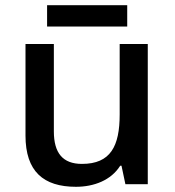

<svg xmlns="http://www.w3.org/2000/svg" viewBox="-20 -708 671 738"><path d="M469 -688H161V-606H469ZM548 -539H440V-268C440 -146 405 -78 295 -78C221 -78 187 -120 187 -203V-539H78V-187C78 -49 147 10 272 10C341 10 407 -15 442 -71H447L462 0H548Z"/></svg>

Font: Noto Sans Lisu Medium
Style: Regular
Weight: 500
Designer: Monotype Design Team. David Williams.
Foundry: Monotype Imaging Inc.
Version: Version 2.102